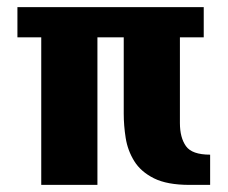

<svg xmlns="http://www.w3.org/2000/svg" viewBox="-20 -520 640 540"><path d="M96 0V-415H29V-500H553V-415H486V-174Q486 -133 503 -109Q520 -85 571 -85V0H513Q450 0 413 -18.5Q376 -37 357.5 -67Q339 -97 333.5 -132Q328 -167 328 -200V-415H254V0Z"/></svg>

Font: Danfo
Style: Regular
Weight: 400
Designer: Seyi Olusanya, David Udoh, Eyiyemi Adegbite, Mirko Velimirović
Version: Version 1.000